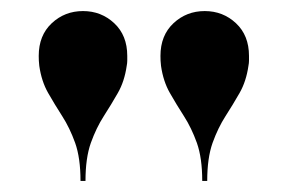

<svg xmlns="http://www.w3.org/2000/svg" viewBox="-20 -780 520 347"><path d="M429 -661Q425 -633 413 -612Q401 -591 387.5 -570Q374 -549 364.2 -521.8Q354.5 -494.5 354.5 -453H345.5Q345.5 -494.5 335.8 -521.8Q326 -549 312.5 -570Q299 -591 287 -612Q275 -633 271 -661Q270.5 -666 270.2 -670.2Q270 -674.5 270 -679Q270 -716 293.5 -738Q317 -760 350 -760Q383 -760 406.5 -738Q430 -716 430 -679Q430 -674.5 430 -670.2Q430 -666 429 -661ZM209 -661Q205 -633 193 -612Q181 -591 167.5 -570Q154 -549 144.2 -521.8Q134.5 -494.5 134.5 -453H125.5Q125.5 -494.5 115.8 -521.8Q106 -549 92.5 -570Q79 -591 67 -612Q55 -633 51 -661Q50.5 -666 50.2 -670.2Q50 -674.5 50 -679Q50 -716 73.5 -738Q97 -760 130 -760Q163 -760 186.5 -738Q210 -716 210 -679Q210 -674.5 210 -670.2Q210 -666 209 -661Z"/></svg>

Font: Bodoni* 24pt
Style: Bold
Weight: 700
Version: Version 2.3